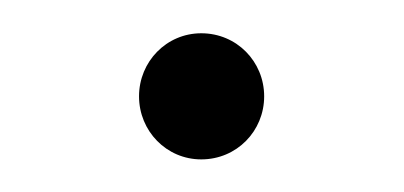

<svg xmlns="http://www.w3.org/2000/svg" viewBox="-20 -400 244 116"><path d="M101.6 -303.7C123 -303.7 139.6 -320.8 139.6 -341.8C139.6 -362.8 123 -379.9 101.6 -379.9C80.6 -379.9 64 -362.8 64 -341.8C64 -320.8 80.6 -303.7 101.6 -303.7Z"/></svg>

Font: Raveo Display Display ExLight
Style: Regular
Weight: 200
Designer: Jakub Foglar, Rasmus Andersson (Inter)
Foundry: Jakubfoglar.com
Version: Version 1.100;Glyphs 3.2.3 (3260)